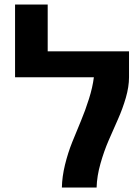

<svg xmlns="http://www.w3.org/2000/svg" viewBox="-20 -832 619 853"><path d="M46.9 -812H191.9V-604H553.2V-488.8Q553.2 -446.8 539.1 -397.9Q524.9 -349.1 504.2 -302.5Q483.4 -255.9 462.6 -208Q441.9 -160.2 426.3 -105Q410.6 -49.8 409.2 1H254.9Q255.9 -47.4 268.8 -100.1Q281.7 -152.8 300.8 -200.4Q319.8 -248 339.4 -294.4Q358.9 -340.8 375.2 -392.6Q391.6 -444.3 397 -488.8H46.9Z"/></svg>

Font: LT Superior
Style: Bold
Weight: 400
Designer: Daniel Lyons
Foundry: LyonsType
Version: Version 1.000